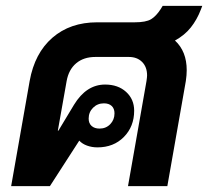

<svg xmlns="http://www.w3.org/2000/svg" viewBox="-20 -634 709 654"><path d="M669 -614 664 -601Q651 -567 630 -540.5Q609 -514 576 -496Q616 -459 616 -395Q616 -378 613 -358L550 0H416L479 -358Q481 -372 481 -377Q481 -406 464 -423Q447 -440 419 -440H305Q265 -440 239.5 -418.5Q214 -397 207 -358L177 -189H179L232 -277Q274 -346 338 -346Q382 -346 409.5 -321Q437 -296 437 -257Q437 -203 402 -167.5Q367 -132 312 -132Q293 -132 276.5 -138Q260 -144 250 -155L150 0H18L81 -358Q98 -453 158.5 -505.5Q219 -558 311 -558H439Q477 -558 494.5 -568.5Q512 -579 528 -604L534 -614ZM282 -230Q282 -214 292 -205Q302 -196 319 -196Q341 -196 355.5 -211Q370 -226 370 -248Q370 -264 360.5 -273Q351 -282 334 -282Q312 -282 297 -267Q282 -252 282 -230Z"/></svg>

Font: Bai Jamjuree
Style: Bold Italic
Weight: 700
Italic angle: -10°
Designer: Katatrad Aksorn Co.,Ltd.
Foundry: Cadson Demak Co.,Ltd.
Version: Version 1.000; ttfautohint (v1.6)